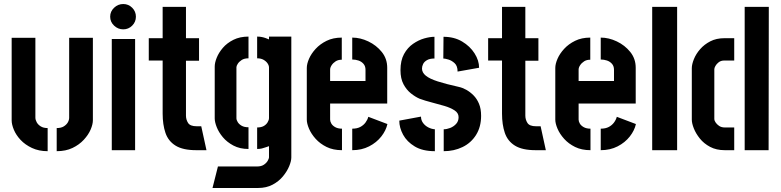

<svg xmlns="http://www.w3.org/2000/svg" viewBox="-20 -747 3885 955"><path d="M262 5V-110Q284 -110 297.5 -118.5Q311 -127 317.5 -138.5Q324 -150 324 -162V-559H442V-149Q442 -129 431 -103Q420 -77 397 -52Q374 -27 340.5 -11Q307 5 262 5ZM217 5Q173 5 139 -11Q105 -27 82.5 -51Q60 -75 49 -101.5Q38 -128 38 -148V-559H156V-162Q156 -151 162.5 -139Q169 -127 182.5 -118.5Q196 -110 217 -110Z M536 0V-553H652V0ZM593 -601Q567 -601 547.5 -619.5Q528 -638 528 -664Q528 -690 547.5 -708.5Q567 -727 593 -727Q619 -727 637.5 -708.5Q656 -690 656 -664Q656 -638 637.5 -619.5Q619 -601 593 -601Z M956 0Q890 0 853.5 -22.5Q817 -45 803 -86Q789 -127 789 -182V-446H720V-557H789V-713H905V-557H970V-445H905V-172Q905 -152 915.5 -135.5Q926 -119 958 -119H981L1007 0Z M1037 188 1064 81H1259Q1280 81 1293 72Q1306 63 1312 52Q1318 41 1318 36V-20Q1311 -18 1302 -14.5Q1293 -11 1282.5 -8.5Q1272 -6 1259 -6V-113Q1279 -113 1291.5 -120Q1304 -127 1311 -138.5Q1318 -150 1318 -160V-411Q1318 -421 1311 -431.5Q1304 -442 1291 -449.5Q1278 -457 1259 -457V-565Q1271 -565 1281.5 -563Q1292 -561 1301.5 -557.5Q1311 -554 1318 -551V-565H1429V36Q1429 54 1418.5 79.5Q1408 105 1387.5 130Q1367 155 1336 171.5Q1305 188 1264 188ZM1216 -6Q1173 -6 1141 -23Q1109 -40 1088.5 -64.5Q1068 -89 1058 -114.5Q1048 -140 1048 -158V-416Q1048 -435 1058 -460Q1068 -485 1088.5 -509Q1109 -533 1141 -549Q1173 -565 1216 -565V-457Q1195 -457 1182 -448.5Q1169 -440 1162.5 -429.5Q1156 -419 1156 -413V-159Q1156 -150 1162.5 -139.5Q1169 -129 1182 -121.5Q1195 -114 1216 -114Z M1681 0Q1637 0 1604.5 -16Q1572 -32 1550 -56.5Q1528 -81 1517 -107Q1506 -133 1506 -152V-409Q1506 -429 1517 -454.5Q1528 -480 1550 -504Q1572 -528 1604.5 -544Q1637 -560 1680 -560V-450Q1662 -450 1649.5 -442Q1637 -434 1629.5 -422.5Q1622 -411 1622 -401V-344H1798V-400Q1798 -418 1788 -429.5Q1778 -441 1763 -446Q1748 -451 1732 -451V-560Q1772 -560 1812 -541Q1852 -522 1879 -488.5Q1906 -455 1906 -410V-232H1622V-152Q1622 -143 1628 -132.5Q1634 -122 1647.5 -114.5Q1661 -107 1681 -107ZM1732 0V-107Q1756 -107 1772 -115.5Q1788 -124 1798 -137.5Q1808 -151 1812 -166L1907 -130Q1900 -98 1876.5 -68Q1853 -38 1816 -19Q1779 0 1732 0Z M2187 5V-104Q2202 -104 2219 -110.5Q2236 -117 2248.5 -130.5Q2261 -144 2261 -164Q2261 -185 2241 -198Q2221 -211 2191 -220Q2161 -229 2127.5 -237.5Q2094 -246 2067 -256Q2046 -265 2024 -282.5Q2002 -300 1987 -328Q1972 -356 1972 -398Q1972 -446 1989.5 -478Q2007 -510 2034.5 -529Q2062 -548 2090.5 -556Q2119 -564 2141 -564V-456Q2118 -456 2104 -448Q2090 -440 2084.5 -428.5Q2079 -417 2079 -406Q2079 -386 2098 -370.5Q2117 -355 2157.5 -342Q2198 -329 2261 -315Q2280 -311 2299 -300.5Q2318 -290 2335 -273Q2352 -256 2362.5 -231Q2373 -206 2373 -171Q2373 -116 2348 -76Q2323 -36 2280.5 -15.5Q2238 5 2187 5ZM2143 5Q2082 5 2043 -18.5Q2004 -42 1985 -77Q1966 -112 1966 -147L2074 -167Q2074 -149 2084.5 -135Q2095 -121 2111 -113Q2127 -105 2143 -104ZM2256 -391Q2256 -419 2241.5 -432.5Q2227 -446 2210 -451Q2193 -456 2185 -456L2186 -564Q2239 -564 2278.5 -540.5Q2318 -517 2340.5 -481.5Q2363 -446 2363 -410Z M2644 0Q2578 0 2541.5 -22.5Q2505 -45 2491 -86Q2477 -127 2477 -182V-446H2408V-557H2477V-713H2593V-557H2658V-445H2593V-172Q2593 -152 2603.5 -135.5Q2614 -119 2646 -119H2669L2695 0Z M2917 0Q2873 0 2840.5 -16Q2808 -32 2786 -56.5Q2764 -81 2753 -107Q2742 -133 2742 -152V-409Q2742 -429 2753 -454.5Q2764 -480 2786 -504Q2808 -528 2840.5 -544Q2873 -560 2916 -560V-450Q2898 -450 2885.5 -442Q2873 -434 2865.5 -422.5Q2858 -411 2858 -401V-344H3034V-400Q3034 -418 3024 -429.5Q3014 -441 2999 -446Q2984 -451 2968 -451V-560Q3008 -560 3048 -541Q3088 -522 3115 -488.5Q3142 -455 3142 -410V-232H2858V-152Q2858 -143 2864 -132.5Q2870 -122 2883.5 -114.5Q2897 -107 2917 -107ZM2968 0V-107Q2992 -107 3008 -115.5Q3024 -124 3034 -137.5Q3044 -151 3048 -166L3143 -130Q3136 -98 3112.5 -68Q3089 -38 3052 -19Q3015 0 2968 0Z M3224 0V-713H3348V0Z M3585 0Q3543 0 3512 -16.5Q3481 -33 3461 -58Q3441 -83 3431 -108.5Q3421 -134 3421 -152V-408Q3421 -427 3431.5 -453Q3442 -479 3462.5 -502.5Q3483 -526 3513 -541.5Q3543 -557 3583 -557H3632V-446H3583Q3566 -446 3555 -437.5Q3544 -429 3538.5 -419Q3533 -409 3533 -403V-154Q3533 -148 3539 -138.5Q3545 -129 3556.5 -121Q3568 -113 3585 -113H3632V0ZM3684 0V-713H3804L3803 0Z"/></svg>

Font: Stick No Bills
Style: Bold
Weight: 700
Version: Version 2.000